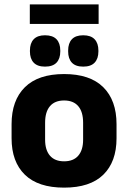

<svg xmlns="http://www.w3.org/2000/svg" viewBox="-20 -845 586 879"><path d="M116.5 -735.5V-825H431.5V-735.5ZM273.5 14Q154.5 14 93.8 -45.2Q33 -104.5 33 -212V-276.5Q33 -385.5 94 -445.8Q155 -506 273.5 -506Q392 -506 452.8 -445.8Q513.5 -385.5 513.5 -276.5V-212Q513.5 -104.5 453 -45.2Q392.5 14 273.5 14ZM273.5 -106.5Q316 -106.5 338.2 -132.2Q360.5 -158 360.5 -205.5V-283Q360.5 -333 338.2 -359Q316 -385 273.5 -385Q231 -385 208.8 -359Q186.5 -333 186.5 -283V-205.5Q186.5 -158 208.8 -132.2Q231 -106.5 273.5 -106.5ZM186 -540Q151.5 -540 134.2 -558.2Q117 -576.5 117 -609.5V-613.5Q117 -647 134.2 -665.2Q151.5 -683.5 186 -683.5Q221.5 -683.5 238.8 -665.2Q256 -647 256 -613.5V-609.5Q256 -576.5 238.8 -558.2Q221.5 -540 186 -540ZM361 -540Q326 -540 309 -558.2Q292 -576.5 292 -609.5V-613.5Q292 -647 309 -665.2Q326 -683.5 361 -683.5Q396 -683.5 413.2 -665.2Q430.5 -647 430.5 -613.5V-609.5Q430.5 -576.5 413.2 -558.2Q396 -540 361 -540Z"/></svg>

Font: Anek Latin
Style: Bold
Weight: 700
Designer: Yesha Goshar
Foundry: Ek Type
Version: Version 1.003